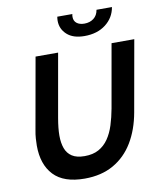

<svg xmlns="http://www.w3.org/2000/svg" viewBox="-97 -974 892 1065"><g transform="rotate(-10 349.0 -441.5)"><path d="M294 14Q176 14 119.5 -46Q63 -106 63 -212Q63 -229 64.5 -252Q66 -275 71 -300L142 -700H269L206 -343Q201 -314 198.5 -290Q196 -266 196 -245Q196 -204 207 -173.5Q218 -143 244 -126Q270 -109 315 -109Q362 -109 394.5 -127Q427 -145 449 -177Q471 -209 484.5 -251.5Q498 -294 507 -343L570 -700H698L627 -300Q610 -205 567.5 -134.5Q525 -64 456.5 -25Q388 14 294 14ZM430 -765Q366 -765 331.5 -796.5Q297 -828 297 -874Q297 -879 297.5 -885Q298 -891 299 -897H384Q383 -894 382.5 -890Q382 -886 382 -881Q382 -858 398 -845.5Q414 -833 441 -833Q472 -833 493.5 -849.5Q515 -866 520 -897H607Q597 -838 549.5 -801.5Q502 -765 430 -765Z"/></g></svg>

Font: Cabin VF Beta
Style: Italic
Weight: 400
Italic angle: -7°
Designer: Pablo Impallari
Foundry: Pablo Impallari. http://www.impallari.com Igino Marini. http://www.ikern.com
Version: Version 2.300